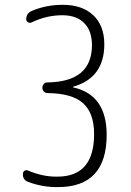

<svg xmlns="http://www.w3.org/2000/svg" viewBox="-20 -760 540 790"><path d="M95.7 -11.7Q73.2 -19.5 74.2 -44.9Q74.2 -52.7 80.6 -57.1Q86.9 -61.5 94.7 -58.6Q156.2 -32.2 215.8 -33.2Q367.2 -33.2 367.2 -208Q367.2 -294.9 321.8 -335.4Q276.4 -376 175.8 -377Q167 -377 160.6 -383.3Q154.3 -389.6 154.3 -398.9Q154.3 -408.2 160.2 -414.6Q166 -420.9 174.8 -420.9Q357.4 -422.9 358.4 -573.2Q358.4 -632.8 326.7 -665Q294.9 -697.3 236.3 -697.3Q171.9 -697.3 110.4 -668Q102.5 -664.1 95.2 -668.5Q87.9 -672.9 87.9 -680.7Q87.9 -705.1 110.4 -714.8Q168.9 -740.2 238.3 -740.2Q318.4 -740.2 363.8 -697.3Q409.2 -654.3 409.2 -578.1Q409.2 -439.5 281.2 -403.3Q280.3 -403.3 280.3 -402.3Q280.3 -400.4 281.2 -400.4Q418.9 -370.1 418.9 -205.1Q418.9 9.8 218.8 9.8Q154.3 10.7 95.7 -11.7Z"/></svg>

Font: Rounded-L Mgen+ 1mn light
Style: Regular
Weight: 200
Designer: [Source Han Sans]
Ryoko NISHIZUKA  (kana & ideographs); Paul D. Hunt (Latin, Greek & Cyrillic); Wenlong ZHANG  (bopomofo
Version: Version 1.059.20150602